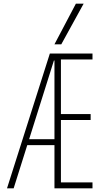

<svg xmlns="http://www.w3.org/2000/svg" viewBox="-20 -1020 540 1040"><path d="M18 0 250 -730H481V-698H310V-402H471V-370H310V-32H481V0H275V-692H272L54 0ZM114 -234V-266H292V-234ZM312 -780H275L391 -1000H433Z"/></svg>

Font: M PLUS 1 Code ExtraLight
Style: Regular
Weight: 250
Designer: Coji Morishita
Foundry: UNDERFOREST DESIGN
Version: Version 1.002